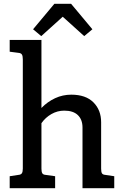

<svg xmlns="http://www.w3.org/2000/svg" viewBox="-20 -990 644 1010"><path d="M581 -63V0H414V-319Q414 -361 389.5 -384.5Q365 -408 318 -408Q282 -408 250.5 -390Q219 -372 198 -342V-103Q198 -86 202.5 -78.5Q207 -71 220 -70L270 -63V0H31V-63L77 -70Q90 -71 95 -78.5Q100 -86 100 -103V-678Q100 -696 95 -703.5Q90 -711 77 -712L31 -718V-780H198V-422Q230 -455 270 -473.5Q310 -492 355 -492Q431 -492 471.5 -451.5Q512 -411 512 -347V-103Q512 -85 516.5 -78Q521 -71 534 -70ZM423 -800 310 -902 197 -800 154 -836 266 -970H354L466 -836Z"/></svg>

Font: Enriqueta Medium
Style: Regular
Weight: 500
Designer: Viviana Monsalve, Gustavo Ibarra
Foundry: 72Puntos
Version: Version 2.000